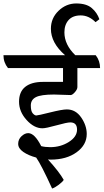

<svg xmlns="http://www.w3.org/2000/svg" viewBox="-56 -930 598 1109"><path d="M352 -381 256 -384Q181 -384 151.5 -369Q122 -354 122 -321Q122 -288 133 -275.5Q144 -263 153.5 -263Q163 -263 233 -280.5Q303 -298 330 -298Q381 -298 413 -251.5Q445 -205 445 -156Q445 -93 386.5 -50.5Q328 -8 236 -8Q226 -8 221 -9Q288 65 312 109Q306 120 283.5 137Q261 154 245 159Q182 21 153 -20Q108 -32 78.5 -52.5Q49 -73 49 -99Q49 -125 68 -143Q87 -161 107 -161Q144 -161 182 -86Q204 -80 234 -80Q294 -80 341.5 -110Q389 -140 389 -181.5Q389 -223 350 -223Q331 -223 270 -206Q209 -189 189 -189Q141 -189 97.5 -237Q54 -285 54 -342.5Q54 -400 90 -428.5Q126 -457 192 -457H308V-537H-10Q-36 -569 -36 -611H320Q238 -682 238 -764Q238 -825 282 -867.5Q326 -910 384.5 -910Q443 -910 474 -883.5Q505 -857 518 -819L496 -802Q457 -841 410.5 -841Q364 -841 340 -814Q316 -787 316 -743Q316 -672 379 -611H497Q522 -579 522 -537H391V-427Q391 -414 376.5 -397.5Q362 -381 352 -381Z"/></svg>

Font: Karma Medium
Style: Regular
Weight: 500
Designer: Joana Correia
Foundry: Indian Type Foundry
Version: Version 1.202;PS 1.0;hotconv 1.0.78;makeotf.lib2.5.61930; tt